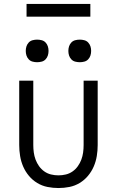

<svg xmlns="http://www.w3.org/2000/svg" viewBox="-20 -937 590 969"><path d="M275 12Q247 12 219.5 6.5Q192 1 168 -13.5Q144 -28 126 -49.5Q108 -71 97 -96.5Q86 -122 81.5 -149.5Q77 -177 77 -205V-530H148V-205Q148 -186 150.5 -167.5Q153 -149 159.5 -131.5Q166 -114 177 -98.5Q188 -83 203.5 -72Q219 -61 237.5 -56.5Q256 -52 275 -52Q294 -52 312.5 -56.5Q331 -61 346.5 -72Q362 -83 373 -98.5Q384 -114 390.5 -131.5Q397 -149 399.5 -167.5Q402 -186 402 -205V-530H473V-205Q473 -177 468.5 -149.5Q464 -122 453 -96.5Q442 -71 424 -49.5Q406 -28 382 -13.5Q358 1 330.5 6.5Q303 12 275 12ZM383 -623Q371 -623 359.5 -626Q348 -629 340 -637.5Q332 -646 328.5 -657Q325 -668 325 -680Q325 -692 328.5 -703Q332 -714 340 -722.5Q348 -731 359.5 -734Q371 -737 383 -737Q394 -737 405.5 -734Q417 -731 425 -722.5Q433 -714 436.5 -703Q440 -692 440 -680Q440 -668 436.5 -657Q433 -646 425 -637.5Q417 -629 405.5 -626Q394 -623 383 -623ZM167 -623Q156 -623 144.5 -626Q133 -629 125 -637.5Q117 -646 113.5 -657Q110 -668 110 -680Q110 -692 113.5 -703Q117 -714 125 -722.5Q133 -731 144.5 -734Q156 -737 167 -737Q179 -737 190.5 -734Q202 -731 210 -722.5Q218 -714 221.5 -703Q225 -692 225 -680Q225 -668 221.5 -657Q218 -646 210 -637.5Q202 -629 190.5 -626Q179 -623 167 -623ZM114 -853V-917H436V-853Z"/></svg>

Font: Lode Term
Style: Regular
Weight: 400
Monospace: yes
Designer: Belleve Invis
Foundry: Belleve Invis
Version: Version 29.2.0